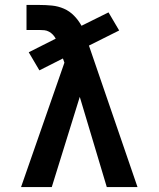

<svg xmlns="http://www.w3.org/2000/svg" viewBox="-20 -755 640 775"><path d="M65 0 240 -502 234 -519 139 -471 96 -544 205 -599Q200 -608 193.5 -615Q187 -622 178 -627Q169 -632 159 -633Q149 -634 139 -634H87V-735H139Q165 -735 190 -732.5Q215 -730 238 -720Q261 -710 279 -691.5Q297 -673 309 -651L418 -705L461 -632L339 -571L535 0H411L302 -364L189 0Z"/></svg>

Font: Iosevka Aile
Style: Bold
Weight: 700
Designer: Belleve Invis
Foundry: Belleve Invis
Version: Version 28.0.1; ttfautohint (v1.8.4)